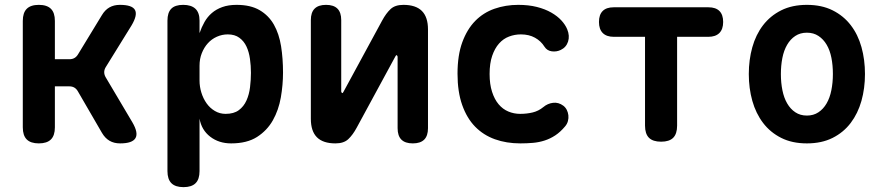

<svg xmlns="http://www.w3.org/2000/svg" viewBox="-20 -580 3640 790"><path d="M139.8 10Q106.3 10 90 -6.3Q73.8 -22.5 73.8 -56V-494Q73.8 -527.5 90 -543.7Q106.3 -560 139.8 -560Q173.3 -560 189.6 -543.7Q205.8 -527.5 205.8 -494V-336.3H265.6Q277.7 -336.3 286.4 -341.4Q295.1 -346.4 301.1 -356.5L399 -517.3Q411.8 -539 430.2 -549.5Q448.6 -560 473.3 -560Q523.7 -560 535.3 -539.1Q546.8 -518.3 521.2 -475.3L414.8 -303.3Q408.8 -293.2 408.8 -282.9Q408.8 -272.7 414.5 -262.6L524.5 -77Q550.1 -33.3 537.4 -11.7Q524.7 10 474.3 10Q448.9 10 430.5 -0.9Q412.1 -11.7 399.3 -33.7L300.4 -204.2Q294.7 -214.3 286 -219.5Q277.3 -224.7 265.2 -224.7H205.8V-56Q205.8 -22.5 189.6 -6.3Q173.3 10 139.8 10Z M733.6 -560Q767.1 -560 784.1 -543.9Q801 -527.9 801 -495.1V-443.7Q809.3 -468 821.4 -489.4Q833.5 -510.8 851.5 -526.3Q869.5 -541.9 894.6 -550.9Q919.7 -560 953.6 -560Q1011.1 -560 1048.4 -538.1Q1085.7 -516.2 1107.1 -478.4Q1128.4 -440.6 1136.5 -389.8Q1144.5 -338.9 1144.5 -281.4Q1144.5 -230.9 1135.5 -179Q1126.4 -127.1 1102.7 -85Q1078.9 -42.9 1037.5 -16.4Q996.1 10 931 10Q880.9 10 845.1 -17.4Q809.3 -44.8 801 -91.9V124Q801 157.5 784.8 173.7Q768.5 190 735 190Q701.5 190 685.2 173.7Q669 157.5 669 124V-495.1Q669 -527.9 684.5 -543.9Q700.1 -560 733.6 -560ZM917.3 -438.5Q893.8 -438.5 872.3 -428.9Q850.8 -419.3 835.3 -402.1Q819.8 -385 810.4 -361.4Q801 -337.9 801 -309.7V-248.7Q801 -223.3 808.6 -198.8Q816.2 -174.2 830.1 -154.7Q844 -135.2 864.1 -123.4Q884.1 -111.5 908.3 -111.5Q942.2 -111.5 962.6 -126.7Q983.1 -141.9 994.1 -166.5Q1005.2 -191.1 1008.8 -221.3Q1012.5 -251.4 1012.5 -280.3Q1012.5 -309.5 1008.5 -337.7Q1004.6 -366 994.2 -388.4Q983.8 -410.8 964.9 -424.6Q946.1 -438.5 917.3 -438.5Z M1259 -497.5Q1259 -528.9 1274.5 -544.4Q1290.1 -560 1321.5 -560Q1352.9 -560 1368.5 -544.4Q1384 -528.9 1384 -497.5V-203Q1386 -197 1388 -197Q1390 -197 1390.9 -198.5Q1391.7 -200 1393.7 -203L1552.3 -495.3Q1568.5 -525.3 1587 -542.6Q1605.5 -560 1639.9 -560Q1690.8 -560 1715.9 -534.9Q1741 -509.8 1741 -458.9V-52.5Q1741 -21.1 1725.5 -5.6Q1709.9 10 1678.5 10Q1647.1 10 1631.5 -5.6Q1616 -21.1 1616 -52.5V-347Q1614 -353 1612 -353Q1610 -353 1609.1 -351.5Q1608.3 -350 1606.3 -347L1447.7 -54.7Q1431.5 -24.7 1413 -7.4Q1394.5 10 1360.1 10Q1309.2 10 1284.1 -15.1Q1259 -40.2 1259 -91.1Z M1862.5 -276.8Q1862.5 -352.4 1882.1 -406.1Q1901.8 -459.7 1935.3 -493.9Q1968.8 -528 2014.5 -544Q2060.2 -560 2112.3 -560Q2155.2 -560 2189 -551.4Q2222.9 -542.8 2248.2 -528.3Q2273.5 -513.8 2289.9 -495.9Q2306.2 -478.1 2313.8 -459.6Q2325 -432.4 2317.3 -408.7Q2309.6 -385.1 2287 -374.4Q2269.7 -366.2 2250.2 -368.8Q2230.7 -371.5 2220.3 -387.9Q2205.8 -411.2 2181.2 -424.8Q2156.7 -438.5 2123.2 -438.5Q2097.7 -438.5 2074.4 -429.6Q2051 -420.8 2033.4 -401Q2015.7 -381.2 2005.1 -350.2Q1994.5 -319.3 1994.5 -275.5Q1994.5 -233.5 2004.6 -202.3Q2014.6 -171.1 2031.6 -151Q2048.5 -130.9 2071.5 -121.2Q2094.5 -111.5 2120.1 -111.5Q2147.5 -111.5 2171.6 -117.3Q2195.8 -123.1 2215.7 -139.5Q2233.3 -154.3 2255.7 -157Q2278.1 -159.7 2297.9 -145Q2306.7 -138.3 2312 -128Q2317.2 -117.7 2318.6 -105.9Q2320 -94.1 2316.8 -81.9Q2313.5 -69.6 2304.9 -59.7Q2285.6 -36.7 2264.8 -23Q2244 -9.3 2221.1 -1.9Q2198.1 5.6 2172.9 7.8Q2147.8 10 2120.9 10Q2063.8 10 2016.4 -7Q1969 -24 1934.9 -58.9Q1900.9 -93.7 1881.7 -148.1Q1862.5 -202.4 1862.5 -276.8Z M2634 -428.5H2505.6Q2475.8 -428.5 2460.1 -444.1Q2444.5 -459.8 2444.5 -489.6Q2444.5 -519.4 2459.8 -534.7Q2475.1 -550 2504.9 -550H2895.1Q2924.9 -550 2940.2 -534.7Q2955.5 -519.4 2955.5 -489.6Q2955.5 -459.8 2939.9 -444.1Q2924.2 -428.5 2894.4 -428.5H2766V-63Q2766 -29.3 2749.9 -13.1Q2733.8 3 2700.2 3Q2666.5 3 2650.2 -13.1Q2634 -29.3 2634 -63Z M3300 10Q3239.2 10 3194.4 -12.6Q3149.6 -35.1 3119.8 -74.2Q3090.1 -113.2 3075.5 -165Q3061 -216.8 3061 -275.3Q3061 -333.8 3075.4 -385.4Q3089.8 -437.1 3119.5 -476Q3149.3 -514.9 3194.2 -537.4Q3239.2 -560 3300 -560Q3361.1 -560 3406.1 -537.4Q3451 -514.9 3480.6 -476.3Q3510.2 -437.8 3524.6 -386.1Q3539 -334.5 3539 -275.3Q3539 -216.8 3524.5 -165Q3509.9 -113.2 3480.3 -74.2Q3450.7 -35.1 3405.8 -12.6Q3360.8 10 3300 10ZM3300 -104.5Q3327.3 -104.5 3347.5 -118Q3367.8 -131.4 3381.1 -154.5Q3394.5 -177.5 3400.7 -208.8Q3407 -240 3407 -275.3Q3407 -311.3 3400.9 -342.2Q3394.8 -373.2 3381.4 -395.9Q3368.1 -418.6 3347.8 -432Q3327.6 -445.5 3300 -445.5Q3272.4 -445.5 3252.2 -432Q3231.9 -418.6 3218.6 -395.5Q3205.2 -372.5 3199.1 -341.4Q3193 -310.3 3193 -275Q3193 -239.7 3199.3 -208.6Q3205.5 -177.5 3218.9 -154.5Q3232.2 -131.4 3252.5 -118Q3272.7 -104.5 3300 -104.5Z"/></svg>

Font: Maple Mono
Style: Regular
Weight: 400
Monospace: yes
Designer: subframe7536
Version: Version 7.300